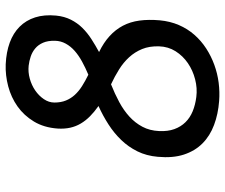

<svg xmlns="http://www.w3.org/2000/svg" viewBox="-79 -720 808 690"><g transform="rotate(-90 325.0 -375.0)"><path d="M439 -758.5Q482.5 -756.5 516.8 -744Q551 -731.5 574 -708.5Q597 -685.5 607.5 -652.8Q618 -620 614 -577.5Q611 -547.5 599.2 -524.2Q587.5 -501 569.8 -483Q552 -465 529.5 -450.5Q507 -436 483 -423Q517 -406.5 540.2 -385.2Q563.5 -364 577.5 -337.5Q591.5 -311 596 -278Q600.5 -245 597 -205Q593.5 -167.5 580 -136.2Q566.5 -105 545 -80.5Q523.5 -56 495.8 -38Q468 -20 437 -8.8Q406 2.5 372.8 6.8Q339.5 11 307 8.5Q260 5 220.8 -9.8Q181.5 -24.5 154.5 -51.5Q127.5 -78.5 114.5 -118.2Q101.5 -158 106.5 -212Q110 -252.5 126 -285Q142 -317.5 166.8 -343.2Q191.5 -369 223 -389.2Q254.5 -409.5 289 -425Q268.5 -439.5 252.5 -455.2Q236.5 -471 226 -488.8Q215.5 -506.5 211 -527Q206.5 -547.5 208 -572Q211.5 -621 233.2 -657Q255 -693 287.5 -716Q320 -739 359.8 -749.5Q399.5 -760 439 -758.5ZM367 -380Q333 -366.5 303.2 -350.5Q273.5 -334.5 251 -314Q228.5 -293.5 214.5 -267.2Q200.5 -241 199 -207Q197.5 -176 206 -152.5Q214.5 -129 230.8 -112.5Q247 -96 270.2 -86.5Q293.5 -77 321.5 -73.5Q353 -69.5 385 -77.8Q417 -86 443 -103.8Q469 -121.5 485.8 -148Q502.5 -174.5 503.5 -207.5Q504.5 -242 493.8 -268.2Q483 -294.5 464.2 -315Q445.5 -335.5 420.2 -351.2Q395 -367 367 -380ZM401.5 -461.5Q426.5 -472 448.5 -484Q470.5 -496 487 -510.5Q503.5 -525 513.2 -542.8Q523 -560.5 523.5 -581.5Q524 -607 516.5 -624.2Q509 -641.5 496.2 -652.2Q483.5 -663 467.2 -668.5Q451 -674 434 -676Q411 -678.5 387.5 -672Q364 -665.5 345 -652.5Q326 -639.5 313.8 -621.5Q301.5 -603.5 301.5 -583.5Q301.5 -560 308.8 -542.2Q316 -524.5 329 -510.2Q342 -496 360.5 -484.2Q379 -472.5 401.5 -461.5Z"/></g></svg>

Font: B612
Style: Italic
Weight: 400
Italic angle: -10°
Designer: Nicolas Chauveau, Thomas Paillot, Jonathan Favre-Lamarine, Jean-Luc Vinot
Foundry: AIRBUS
Version: Version 1.008